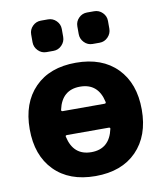

<svg xmlns="http://www.w3.org/2000/svg" viewBox="-85 -822 766 901"><g transform="rotate(-10 298.0 -371.5)"><path d="M391 -753H425Q448 -753 464.5 -736.5Q481 -720 481 -697V-660Q481 -637 464.5 -620Q448 -603 425 -603H391Q368 -603 351.5 -620Q335 -637 335 -660V-697Q335 -720 351.5 -736.5Q368 -753 391 -753ZM171 -753H205Q228 -753 244.5 -736.5Q261 -720 261 -697V-660Q261 -637 244.5 -620Q228 -603 205 -603H171Q148 -603 131.5 -620Q115 -637 115 -660V-697Q115 -720 131.5 -736.5Q148 -753 171 -753ZM199 -203Q190 -203 192 -196Q212 -104 298 -104Q384 -104 404 -196Q406 -203 397 -203ZM192 -325Q190 -317 199 -317H397Q406 -317 404 -325Q384 -416 298 -416Q212 -416 192 -325ZM494 -62.5Q423 10 298 10Q173 10 102 -62.5Q31 -135 31 -260Q31 -385 102 -457.5Q173 -530 298 -530Q423 -530 494 -457.5Q565 -385 565 -260Q565 -135 494 -62.5Z"/></g></svg>

Font: Rounded Mplus 1c ExtraBold
Style: Regular
Weight: 800
Version: Version 1.059.20150529